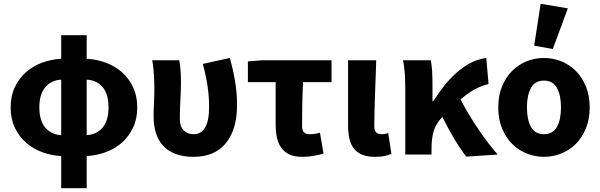

<svg xmlns="http://www.w3.org/2000/svg" viewBox="-20 -813 3158 1010"><path d="M187 -248Q187 -179 218 -142Q249 -105 302 -102V-394Q249 -391 218 -354Q187 -317 187 -248ZM551 -248Q551 -317 520.5 -354Q490 -391 436 -394V-102Q489 -105 520 -142Q551 -179 551 -248ZM302 177V8Q250 5 202 -12.5Q154 -30 117 -62.5Q80 -95 58 -141.5Q36 -188 36 -248Q36 -308 58 -354.5Q80 -401 117 -433.5Q154 -466 202 -483.5Q250 -501 302 -504V-628H436V-504Q488 -501 536 -483.5Q584 -466 621 -433.5Q658 -401 680 -354.5Q702 -308 702 -248Q702 -188 680 -141.5Q658 -95 621 -62.5Q584 -30 536 -12.5Q488 5 436 8V177Z M998 12Q942 12 902.5 -3.5Q863 -19 837.5 -47Q812 -75 800 -114Q788 -153 788 -200Q788 -235 790 -271.5Q792 -308 792 -344Q792 -373 790 -414Q788 -455 781 -496H923Q928 -470 930 -439.5Q932 -409 932 -374Q932 -342 929 -289.5Q926 -237 926 -187Q926 -147 946.5 -127Q967 -107 998 -107Q1038 -107 1059 -142Q1080 -177 1080 -253Q1080 -301 1072.5 -355Q1065 -409 1047 -477L1189 -508Q1206 -448 1216.5 -385.5Q1227 -323 1227 -260Q1227 -133 1168.5 -60.5Q1110 12 998 12Z M1569 12Q1530 12 1503.5 0Q1477 -12 1460.5 -34.5Q1444 -57 1437 -88Q1430 -119 1430 -158V-381H1284V-490L1358 -496H1724V-381H1574Q1571 -316 1570 -256.5Q1569 -197 1569 -152Q1569 -126 1579.5 -116.5Q1590 -107 1607 -107Q1621 -107 1633.5 -108.5Q1646 -110 1663 -115L1682 -5Q1658 2 1629.5 7Q1601 12 1569 12Z M1952 12Q1911 12 1883.5 0Q1856 -12 1840 -33.5Q1824 -55 1817.5 -86Q1811 -117 1811 -155V-496H1959Q1958 -452 1956 -404.5Q1954 -357 1952.5 -310.5Q1951 -264 1950 -222Q1949 -180 1949 -149Q1949 -125 1959.5 -116Q1970 -107 1990 -107Q1996 -107 2005 -108.5Q2014 -110 2022 -113L2039 -4Q2023 3 2003.5 7.5Q1984 12 1952 12Z M2433 11Q2375 -62 2307 -198Q2305 -195 2300 -190Q2273 -161 2261.5 -123.5Q2250 -86 2250 -29V0H2112V-344Q2112 -373 2110 -415Q2108 -457 2100 -496H2246Q2251 -472 2253 -440.5Q2255 -409 2255 -374V-281H2259Q2287 -324 2317.5 -362.5Q2348 -401 2382.5 -431.5Q2417 -462 2455.5 -482Q2494 -502 2538 -508L2550 -371Q2512 -362 2478 -343.5Q2444 -325 2403 -290Q2421 -254 2445 -214Q2469 -174 2494.5 -136Q2520 -98 2547 -62.5Q2574 -27 2598 0Z M2841 12Q2794 12 2750.5 -5.5Q2707 -23 2674 -56Q2641 -89 2621 -137.5Q2601 -186 2601 -248Q2601 -310 2621 -358.5Q2641 -407 2674 -440Q2707 -473 2750.5 -490.5Q2794 -508 2841 -508Q2889 -508 2932.5 -490.5Q2976 -473 3009 -440Q3042 -407 3062 -358.5Q3082 -310 3082 -248Q3082 -186 3062 -137.5Q3042 -89 3009 -56Q2976 -23 2932.5 -5.5Q2889 12 2841 12ZM2841 -107Q2888 -107 2909.5 -145Q2931 -183 2931 -248Q2931 -313 2909.5 -351Q2888 -389 2841 -389Q2795 -389 2773.5 -351Q2752 -313 2752 -248Q2752 -183 2773.5 -145Q2795 -107 2841 -107ZM2790 -573 2824 -793 2967 -769 2888 -555Z"/></svg>

Font: Font
Style: ¶
Weight: 700
Designer: Paul D. Hunt
Foundry: Adobe Systems Incorporated
Version: Version 3.000